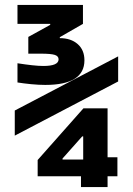

<svg xmlns="http://www.w3.org/2000/svg" viewBox="-20 -755 540 780"><path d="M309 5V-39H133V-105L319 -315H417V-116H457V-39H417V5ZM234 -107H318V-201H314L234 -111ZM164 -410Q137 -410 106.5 -413Q76 -416 51 -420V-498Q83 -493 110 -490Q137 -487 156 -487Q218 -487 218 -514Q218 -527 202.5 -532Q187 -537 146 -537H95V-605L184 -654V-658H51V-735H317V-658L223 -604V-600Q268 -600 295.5 -576Q323 -552 323 -510Q323 -410 164 -410ZM40 -204V-306L460 -526V-424Z"/></svg>

Font: M PLUS 1 Code SemiBold
Style: Regular
Weight: 600
Designer: Coji Morishita
Foundry: UNDERFOREST DESIGN
Version: Version 1.005